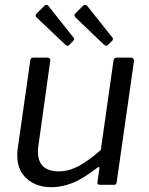

<svg xmlns="http://www.w3.org/2000/svg" viewBox="-20 -770 619 800"><path d="M195 10Q131 10 91.5 -25.5Q52 -61 52 -121Q52 -126 52 -132.5Q52 -139 53 -145L106 -517Q107 -525 110 -527.5Q113 -530 120 -530H176Q184 -530 187.5 -525.5Q191 -521 189 -514L140 -163Q139 -157 138.5 -151Q138 -145 138 -141Q138 -96 160.5 -76Q183 -56 224 -56Q269 -56 312 -80.5Q355 -105 400 -145L453 -518Q455 -526 458 -528Q461 -530 469 -530H524Q532 -530 535.5 -525.5Q539 -521 538 -514L466 -10Q465 -5 463 -2.5Q461 0 455 0H397Q391 0 388 -2.5Q385 -5 386 -11L394 -67Q395 -73 392.5 -74Q390 -75 384 -70Q323 -23 279 -6.5Q235 10 195 10ZM166 -747Q169 -750 174 -749.5Q179 -749 181 -746L285 -615Q288 -613 289 -609Q290 -605 286 -601L268 -582Q264 -578 260 -579.5Q256 -581 251 -585L136 -694Q123 -704 132 -713ZM327 -747Q331 -750 336 -749.5Q341 -749 343 -746L447 -615Q450 -613 450.5 -609Q451 -605 448 -601L429 -582Q425 -578 421 -579.5Q417 -581 412 -585L298 -694Q285 -705 294 -714Z"/></svg>

Font: Libre Franklin
Style: Italic
Weight: 400
Italic angle: -8°
Designer: Pablo Impallari, Rodrigo Fuenzalida, Nhung Nguyen
Foundry: Impallari Type
Version: Version 3.000